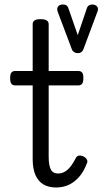

<svg xmlns="http://www.w3.org/2000/svg" viewBox="-20 -815 455 852"><path d="M229 17Q195 17 172 3Q149 -11 137 -39Q125 -67 125 -109V-436H48Q36 -436 30.5 -443.5Q25 -451 25 -468Q25 -486 30.5 -493Q36 -500 48 -500H125V-708Q125 -719 133.5 -724.5Q142 -730 160 -730Q178 -730 187 -724.5Q196 -719 196 -708V-500H327Q339 -500 344.5 -493Q350 -486 350 -468Q350 -451 344.5 -443.5Q339 -436 327 -436H196V-120Q196 -81 205.5 -63Q215 -45 238 -45Q261 -45 280 -62Q299 -79 317 -115Q322 -123 330 -124.5Q338 -126 350 -121Q362 -115 366 -106Q370 -97 365 -89Q352 -54 331 -30Q310 -6 284.5 5.5Q259 17 229 17ZM389 -795Q403 -795 410.5 -786.5Q418 -778 413 -765L350 -596Q347 -588 340.5 -583.5Q334 -579 324 -579Q316 -579 308.5 -584Q301 -589 299 -596L236 -763Q231 -778 238 -786.5Q245 -795 259 -795Q269 -795 274.5 -791.5Q280 -788 283 -780L325 -659L365 -777Q368 -787 374.5 -791Q381 -795 389 -795Z"/></svg>

Font: Playwrite GB S Light
Style: Regular
Weight: 300
Designer: Veronika Burian, José Scaglione
Foundry: TypeTogether
Version: Version 1.002